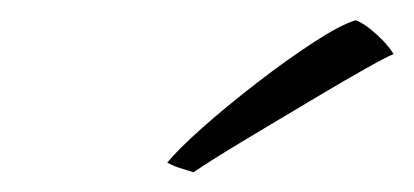

<svg xmlns="http://www.w3.org/2000/svg" viewBox="-20 -739 410 190"><path d="M332 -719Q338.5 -716.5 345.5 -711Q352.5 -705.5 359 -698.8Q365.5 -692 369.5 -685.5Q362 -682.5 342 -671.2Q322 -660 296 -644.5Q270 -629 244 -613.5Q218 -598 198.2 -585.8Q178.5 -573.5 171.5 -568.5Q169 -569.5 165.2 -570.5Q161.5 -571.5 157.8 -572.8Q154 -574 150.8 -575.5Q147.5 -577 145.5 -578Q156 -591 180.5 -612.8Q205 -634.5 234.5 -657.2Q264 -680 290.5 -697.2Q317 -714.5 332 -719Z"/></svg>

Font: Grandstander Thin
Style: Italic
Weight: 100
Italic angle: -15°
Designer: Tyler Finck
Foundry: Etcetera Type Co
Version: Version 1.200